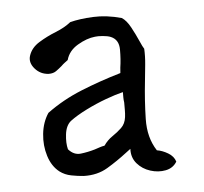

<svg xmlns="http://www.w3.org/2000/svg" viewBox="-38 -729 489 460"><g transform="rotate(-5 207.0 -499.0)"><path d="M370 -327Q361 -312 343 -308.5Q325 -305 306 -311Q287 -317 274.5 -331.5Q262 -346 263 -367Q260 -365 257 -362.5Q254 -360 251 -358Q229 -341 204 -326Q179 -311 146 -312Q132 -313 116.5 -316Q101 -319 89 -328Q71 -342 63 -367.5Q55 -393 58 -421Q61 -449 75 -470Q113 -498 158.5 -516.5Q204 -535 255 -550Q255 -553 256 -563Q259 -582 259 -606Q259 -630 240 -638Q233 -641 221 -642Q209 -643 202 -642Q182 -640 160 -627Q138 -614 132 -592Q128 -589 124 -586Q120 -583 116 -579Q109 -573 102 -568Q95 -563 84 -563Q64 -564 51 -579Q38 -594 43 -610Q49 -629 68.5 -641Q88 -653 109.5 -661.5Q131 -670 146 -682Q169 -688 201.5 -689.5Q234 -691 270 -681Q281 -674 290.5 -656.5Q300 -639 307 -623Q314 -607 317 -603Q318 -585 316 -565Q314 -545 312 -525Q307 -480 306 -435Q305 -390 326 -358Q339 -356 352.5 -348Q366 -340 370 -327ZM257 -444Q258 -452 258 -461Q258 -470 258 -479Q257 -485 257 -491.5Q257 -498 257 -504Q240 -500 215.5 -491Q191 -482 167 -470Q143 -458 127 -446Q115 -436 112.5 -415Q110 -394 114 -379Q127 -364 144 -366Q161 -368 178 -373Q184 -375 190 -377Q196 -379 202 -380Q211 -393 223 -401Q235 -409 245 -418.5Q255 -428 257 -444Z"/></g></svg>

Font: Yuji Mai
Style: Regular
Weight: 400
Designer: Kataoka Yuji
Foundry: Kinuta Font Factory
Version: Version 3.002